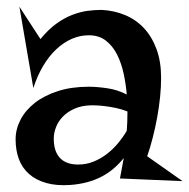

<svg xmlns="http://www.w3.org/2000/svg" viewBox="-20 -533 557 565"><path d="M454.1 -304.2Q454.1 -278.3 451.2 -248.5Q448.2 -218.8 442.6 -188Q437 -157.2 429.4 -127.7Q421.9 -98.1 413.1 -73.2L517.1 0L333 -7.8L344.2 -67.9Q314.9 -31.2 276.6 -12Q238.3 7.3 188 11.2Q147 14.2 116.5 5.6Q85.9 -2.9 65.7 -20.8Q45.4 -38.6 35.6 -64.7Q25.9 -90.8 25.9 -123Q25.9 -152.8 40.5 -180.9Q55.2 -209 82.8 -230.5Q110.4 -252 150.4 -264.9Q190.4 -277.8 241.2 -277.8Q264.6 -277.8 295.2 -273.4Q325.7 -269 353 -254.9Q350.6 -284.7 344 -315.7Q337.4 -346.7 324.7 -372.1Q312 -397.5 291.7 -413.3Q271.5 -429.2 241.2 -429.2Q215.3 -429.2 190.9 -418.5Q166.5 -407.7 145.3 -387.7Q124 -367.7 106.9 -338.9Q89.8 -310.1 78.1 -273.9L37.1 -513.2L99.1 -418Q122.1 -446.3 145.5 -463.1Q168.9 -480 192.1 -489Q215.3 -498 237.1 -501Q258.8 -503.9 278.8 -503.9Q316.4 -502 348.4 -488.5Q380.4 -475.1 403.8 -450Q427.2 -424.8 440.7 -388.2Q454.1 -351.6 454.1 -304.2ZM353 -147.9Q354 -161.6 354.5 -174.3Q355 -187 355 -199.2V-205.1Q337.4 -211.9 319.6 -215.6Q301.8 -219.2 286.6 -220.9Q271.5 -222.7 261 -222.9Q250.5 -223.1 247.1 -223.1Q219.2 -222.2 198.7 -212.9Q178.2 -203.6 164.8 -189.7Q151.4 -175.8 144.8 -158.7Q138.2 -141.6 138.2 -125Q138.2 -87.4 156.5 -68.1Q174.8 -48.8 210 -48.8Q233.4 -48.8 254.4 -57.1Q275.4 -65.4 293.7 -79.3Q312 -93.3 326.9 -111.1Q341.8 -128.9 353 -147.9Z"/></svg>

Font: Risque
Style: Regular
Weight: 400
Designer: Astigmatic (AOETI)
Foundry: Astigmatic (AOETI)
Version: Version 1.000